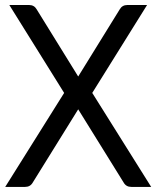

<svg xmlns="http://www.w3.org/2000/svg" viewBox="-20 -734 614 754"><path d="M573.7 0H495.6Q475.1 0 465.3 -17.6L287.1 -304.7L108.9 -17.6Q99.1 0 78.6 0H0.5L231.9 -369.1L16.6 -714.4H93.8Q114.3 -714.4 124 -697.3L287.1 -433.6L450.2 -697.3Q460 -714.4 480.5 -714.4H557.6L342.3 -369.1Z"/></svg>

Font: Lycee Sans
Style: Regular
Weight: 400
Designer: Justin Alvin
Foundry: Alkove Design
Version: Version 1.030